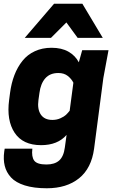

<svg xmlns="http://www.w3.org/2000/svg" viewBox="-34 -800 627 1033"><path d="M519 -596.2H383.8L323.2 -679.2L240.2 -596.2H99.1L256.8 -779.8H409.2ZM314.9 -6.8 324.2 -74.2Q276.4 -19 187 -19Q88.9 -19 44.7 -85.7Q0.5 -152.3 15.1 -262.2L20 -299.8Q26.9 -352.5 43.5 -395.8Q60.1 -439 86.7 -472.4Q113.3 -505.9 153.3 -524.4Q193.4 -543 243.2 -543Q297.4 -543 334.2 -522Q371.1 -501 390.1 -464.8L408.2 -529.8H549.8L522 -379.9L472.2 0Q458 105.5 391.4 159.2Q324.7 212.9 217.8 212.9Q147.9 212.9 99.1 197.5Q50.3 182.1 25.1 154.5Q0 127 -8.5 92.3Q-17.1 57.6 -11.2 15.1L-8.8 0H140.1Q134.8 43.5 150.1 64.2Q165.5 85 215.8 85Q260.3 85 284.4 63.5Q308.6 42 314.9 -6.8ZM340.8 -204.1 360.8 -355Q351.1 -375 331.1 -391.1Q311 -407.2 279.8 -407.2Q234.9 -407.2 209.7 -378.7Q184.6 -350.1 178.2 -299.8L172.9 -262.2Q166 -212.9 185.5 -183.8Q205.1 -154.8 248 -154.8Q272 -154.8 292 -164.1Q312 -173.3 321 -182.1Q330.1 -190.9 340.8 -204.1Z"/></svg>

Font: Cooper Hewitt
Style: Bold Italic
Weight: 712
Designer: Village Type and Design LLC
Foundry: Cooper Hewitt Smithsonian Design Museum
Version: 1.000